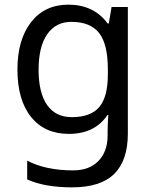

<svg xmlns="http://www.w3.org/2000/svg" viewBox="-20 -566 655 826"><path d="M275 -546Q328 -546 370.5 -526Q413 -506 443 -465H448L460 -536H530V9Q530 124 471.5 182Q413 240 290 240Q172 240 97 206V125Q176 167 295 167Q364 167 403.5 126.5Q443 86 443 16V-5Q443 -17 444 -39.5Q445 -62 446 -71H442Q388 10 276 10Q172 10 113.5 -63Q55 -136 55 -267Q55 -395 113.5 -470.5Q172 -546 275 -546ZM287 -472Q220 -472 183 -418.5Q146 -365 146 -266Q146 -167 182.5 -114.5Q219 -62 289 -62Q370 -62 407 -105.5Q444 -149 444 -246V-267Q444 -377 406 -424.5Q368 -472 287 -472Z"/></svg>

Font: Noto Sans Hatran
Style: Regular
Weight: 400
Designer: Monotype Design Team
Foundry: Monotype Imaging Inc.
Version: Version 2.001; ttfautohint (v1.8.4.7-5d5b)